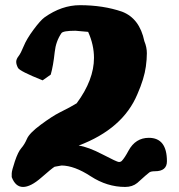

<svg xmlns="http://www.w3.org/2000/svg" viewBox="-20 -699 701 752"><path d="M193.8 -45.9Q183.1 -39.6 141.6 -3.2Q100.1 33.2 70.3 33.2Q40.5 33.2 25.9 -5.4V-19.5Q25.9 -30.3 38.3 -67.4Q50.8 -104.5 63.5 -118.9Q76.2 -133.3 85.7 -155.5Q95.2 -177.7 140.1 -210.9Q185.1 -244.1 212.4 -257.8Q257.8 -280.3 280.3 -294.4Q348.1 -386.2 348.1 -472.2Q348.1 -523.4 325.2 -574.2L275.4 -578.6Q227.5 -578.6 220.7 -569.3Q198.7 -537.1 194.3 -495.1Q188.5 -440.9 178.7 -406.7L147 -384.3Q57.6 -419.9 50.5 -433.1Q43.5 -446.3 43.5 -456.8Q43.5 -467.3 52.5 -478.8Q61.5 -490.2 72.8 -518.1Q84 -545.9 111.1 -582.5Q138.2 -619.1 154.3 -630.9Q221.7 -678.7 293 -678.7Q383.8 -678.7 458 -653.3Q526.9 -627 545.4 -537.6Q555.2 -514.2 555.2 -490.5Q555.2 -466.8 551.3 -438.5Q544.9 -391.1 518.1 -330.1Q461.4 -194.3 288.1 -128.9Q325.7 -123.5 382.1 -94Q438.5 -64.5 445.6 -64.5Q452.6 -64.5 457 -68.8Q468.3 -80.6 483.4 -108.9Q510.7 -159.2 563 -159.2Q633.8 -159.2 633.8 -67.4Q633.8 -28.3 586.9 -28.3Q571.8 -28.3 565.2 -23.9Q558.6 -19.5 517.6 17.6Q498.5 33.2 470.2 33.2Q399.4 33.2 335.4 -8.5Q271.5 -50.3 221.2 -50.8Z"/></svg>

Font: Drukaatie burti
Style: Heavy
Weight: 800
Version: Version 0.14